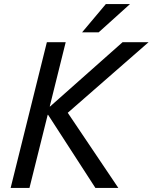

<svg xmlns="http://www.w3.org/2000/svg" viewBox="-20 -918 746 938"><path d="M558 0H446L215 -357H213L124 0H32L209 -712H301L223 -398H225L579 -712H706L311 -367ZM381 -760 497 -898H615L462 -760Z"/></svg>

Font: CST
Style: Italic
Weight: 400
Italic angle: -14°
Version: Version 1.00